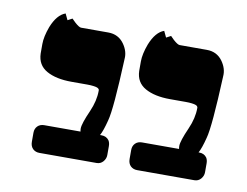

<svg xmlns="http://www.w3.org/2000/svg" viewBox="-55 -679 723 563"><g transform="rotate(10 307.0 -398.0)"><path d="M290.5 -218.8Q290.5 -208 283 -199.2Q275.4 -190.4 263.7 -190.4H93.3Q81.5 -190.4 73.7 -197.8Q65.9 -205.6 65.9 -218.8V-245.6Q65.9 -257.8 73.5 -265.4Q81.1 -272.9 93.3 -272.9H201.2Q200.2 -277.3 200.2 -281.7Q200.2 -296.4 218.3 -336.9Q232.9 -370.1 232.9 -399.9V-400.4V-400.9Q232.9 -402.3 232.7 -403.3Q232.4 -404.3 230.7 -406Q229 -407.7 225.6 -408.9Q222.2 -410.2 214.6 -411.1Q207 -412.1 196.8 -412.1H149.9Q103.5 -412.1 75.4 -428Q47.4 -443.8 46.4 -478V-506.3Q46.4 -528.3 57.6 -558.6Q73.2 -597.7 98.1 -606.4L106.9 -587.9L120.6 -595.2Q124 -591.8 130.9 -585Q144 -573.2 149.9 -573.2H231Q261.2 -573.2 278.3 -549.3Q293.5 -527.8 291.5 -505.4Q285.2 -354 275.4 -319.3Q267.1 -286.6 259.3 -272.9H263.7Q278.3 -272.9 286.1 -262.2Q290.5 -255.4 290.5 -245.1ZM581.5 -218.8Q581.5 -208 574 -199.2Q566.4 -190.4 554.7 -190.4H384.3Q372.6 -190.4 364.7 -197.8Q356.9 -205.6 356.9 -218.8V-245.6Q356.9 -257.8 364.5 -265.4Q372.1 -272.9 384.3 -272.9H494.6Q493.7 -277.3 493.7 -281.7Q493.7 -296.4 511.7 -336.9Q526.4 -370.1 526.4 -399.9V-400.4V-400.9Q526.4 -402.3 526.1 -403.3Q525.9 -404.3 524.2 -406Q522.5 -407.7 519 -408.9Q515.6 -410.2 508.1 -411.1Q500.5 -412.1 490.2 -412.1H443.4Q397 -412.1 368.9 -428Q340.8 -443.8 339.8 -478V-506.3Q339.8 -528.3 351.1 -558.6Q366.7 -597.7 391.6 -606.4L400.4 -587.9L414.1 -595.2Q417.5 -591.8 424.3 -585Q437.5 -573.2 443.4 -573.2H524.4Q554.7 -573.2 571.8 -549.3Q586.9 -527.8 585 -505.4Q578.6 -354 568.8 -319.3Q560.5 -286.6 552.7 -272.9H554.7Q569.3 -272.9 577.1 -262.2Q581.5 -255.4 581.5 -245.1Z"/></g></svg>

Font: Accordance
Style: Bold
Weight: 700
Version: Version 1.2 (build January 31, 2020) Miklal Software Solutio